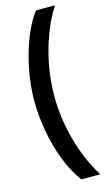

<svg xmlns="http://www.w3.org/2000/svg" viewBox="-154 -902 650 1146"><g transform="rotate(-15 171.0 -329.0)"><path d="M47 -329Q47 -396 57 -468Q67 -540 86.5 -610Q106 -680 133.5 -742Q161 -804 197 -851H314Q270 -782 237.5 -696Q205 -610 187.5 -516Q170 -422 170 -329Q170 -191 207.5 -54.5Q245 82 314 193H197Q146 124 113 35.5Q80 -53 63.5 -147.5Q47 -242 47 -329Z"/></g></svg>

Font: Noto Sans Tamil UI ExtraCondensed
Style: Bold
Weight: 700
Width: 2
Designer: Jelle Bosma - Monotype Design Team
Foundry: Monotype Imaging Inc.
Version: Version 2.004; ttfautohint (v1.8.4.7-5d5b)